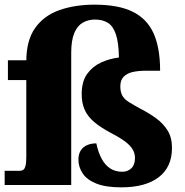

<svg xmlns="http://www.w3.org/2000/svg" viewBox="-26 -795 795 825"><path d="M495 10Q429 10 388.5 -6Q348 -22 329.5 -49.5Q311 -77 311 -109Q311 -133 321 -148.5Q331 -164 348.5 -171.5Q366 -179 388 -179Q396 -140 411 -112.5Q426 -85 448 -71Q470 -57 499 -57Q523 -57 538.5 -72Q554 -87 554 -116Q554 -136 544 -153Q534 -170 511.5 -187Q489 -204 450 -224Q407 -247 379 -270.5Q351 -294 338 -323Q325 -352 325 -390Q325 -445 348.5 -477.5Q372 -510 408.5 -526.5Q445 -543 485 -548Q484 -612 472 -647.5Q460 -683 437.5 -697Q415 -711 382 -711Q353 -711 329.5 -697.5Q306 -684 293 -652.5Q280 -621 280 -568V0H-6V-61H59Q67 -61 73.5 -65Q80 -69 83.5 -82Q87 -95 87 -121V-451H8V-536H87V-531Q87 -622 125.5 -675.5Q164 -729 230.5 -752Q297 -775 380 -775Q483 -775 544.5 -744.5Q606 -714 634 -651.5Q662 -589 662 -491H598Q568 -491 544 -485.5Q520 -480 505.5 -465.5Q491 -451 491 -424Q491 -399 500 -383.5Q509 -368 528.5 -356Q548 -344 579 -327Q614 -309 644.5 -287Q675 -265 694 -234.5Q713 -204 713 -160Q713 -77 656 -33.5Q599 10 495 10Z"/></svg>

Font: Noto Serif Khmer Black
Style: Regular
Weight: 900
Version: Version 2.003